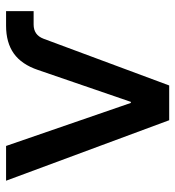

<svg xmlns="http://www.w3.org/2000/svg" viewBox="7 -576 569 623"><g transform="rotate(-90 291.5 -264.5)"><path d="M212.9 0 16.6 -529.3H129.4L269 -124.5H272.5L376 -425.8Q394 -479 429.4 -504.2Q464.8 -529.3 519.5 -529.3H566.9V-439.9H523.4Q489.7 -439.9 477.5 -408.2L325.7 0Z"/></g></svg>

Font: Inter 24pt Medium
Style: Regular
Weight: 500
Designer: Rasmus Andersson
Foundry: rsms
Version: Version 4.001;git-66647c0bb